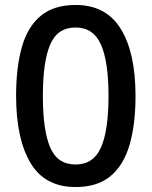

<svg xmlns="http://www.w3.org/2000/svg" viewBox="-20 -745 612 775"><path d="M527 -358Q527 -243 503 -160.5Q479 -78 426 -34Q373 10 285 10Q161 10 103 -87.5Q45 -185 45 -358Q45 -474 68.5 -556Q92 -638 145 -681.5Q198 -725 285 -725Q408 -725 467.5 -628.5Q527 -532 527 -358ZM153 -358Q153 -219 182.5 -150Q212 -81 285 -81Q357 -81 387.5 -149.5Q418 -218 418 -358Q418 -496 387.5 -565Q357 -634 285 -634Q212 -634 182.5 -565Q153 -496 153 -358Z"/></svg>

Font: Noto Sans Adlam Unjoined Medium
Style: Regular
Weight: 500
Version: Version 3.001